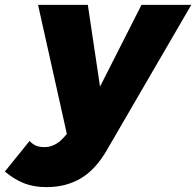

<svg xmlns="http://www.w3.org/2000/svg" viewBox="-118 -564 804 787"><path d="M666 -544 319 53Q273 132 212.5 167.5Q152 203 73 203Q20 203 -20 187Q-60 171 -98 139L3 14Q18 29 32 34Q46 39 64 39Q106 39 140 3L156 -15L38 -544H242L292 -209L462 -544Z"/></svg>

Font: Gontserrat ExtraBold
Style: Italic
Weight: 800
Italic angle: -11.3°
Designer: Julieta Ulanovsky
Foundry: Julieta Ulanovsky
Version: Version 6.001